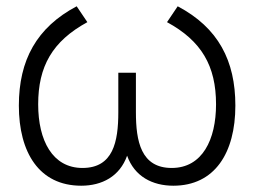

<svg xmlns="http://www.w3.org/2000/svg" viewBox="-20 -575 809 611"><path d="M511.5 -504.5C621 -445 667.5 -365.5 667.5 -243C667.5 -131 624 -40.5 526.5 -40.5C428.5 -40.5 412.5 -125.5 412.5 -218V-343.5H356.5V-218C356.5 -123.5 340 -40.5 242.5 -40.5C147 -40.5 101.5 -128 101.5 -243C101.5 -363 146 -443.5 258 -504.5L224 -555C96.5 -487.5 40 -383.5 40 -239C40 -90 104.5 16 238.5 16C304.5 16 361 -13.5 384.5 -79.5C408 -13.5 465 16 531.5 16C663 16 729 -88 729 -239C729 -381.5 675 -486.5 545.5 -555Z"/></svg>

Font: Hauora Light
Style: Regular
Weight: 300
Designer: Wayne Shih
Foundry: WCYS
Version: Version 1.001;hotconv 1.0.109;makeotfexe 2.5.65596